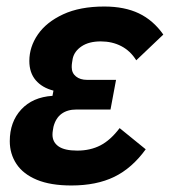

<svg xmlns="http://www.w3.org/2000/svg" viewBox="-20 -557 521 589"><path d="M347 -164 427 -99Q385 -41 330.5 -14.5Q276 12 199 12Q135 12 93 -5.5Q51 -23 30.5 -54Q10 -85 10 -124Q10 -183 45 -221Q80 -259 141 -263L144 -279Q109 -288 89.5 -311Q70 -334 70 -370Q70 -413 96 -451Q122 -489 173.5 -513Q225 -537 300 -537Q362 -537 406 -516Q450 -495 481 -451L398 -372Q380 -401 352 -415.5Q324 -430 289 -430Q253 -430 230.5 -415Q208 -400 203 -377Q202 -370 201 -364.5Q200 -359 200 -351Q200 -333 213 -322.5Q226 -312 247 -312H336L319 -221H214Q187 -221 169 -208Q151 -195 144 -168Q143 -162 142 -156Q141 -150 141 -144Q141 -121 159.5 -108Q178 -95 217 -95Q257 -95 288 -111Q319 -127 347 -164Z"/></svg>

Font: IBM Plex Sans Condensed
Style: Bold Italic
Weight: 700
Width: 3
Italic angle: -11.31°
Designer: Mike Abbink, Paul van der Laan, Pieter van Rosmalen
Foundry: Bold Monday
Version: Version 3.201